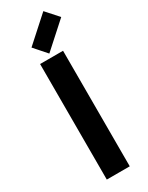

<svg xmlns="http://www.w3.org/2000/svg" viewBox="-252 -1021 817 1061"><g transform="rotate(-30 157.0 -490.5)"><path d="M244.6 -981.4 314 -903.8 156.2 -761.7 87.4 -839.8ZM83 0V-737.3H229.5V0Z"/></g></svg>

Font: New Shape
Style: Bold
Weight: 700
Designer: Wojciech Kalinowski "wmk69" (wmk69@o2.pl)
Foundry: Wojciech Kalinowski "wmk69" (wmk69@o2.pl)
Version: Version 2.1.1; 2021-05-14